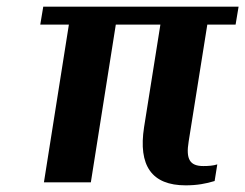

<svg xmlns="http://www.w3.org/2000/svg" viewBox="-20 -548 737 577"><path d="M101 -474H187L112 0H253L328 -474H462L413 -166C395 -50 436 9 538 9C572 9 599 4 625 -4L633 -54C621 -50 606 -49 591 -49C551 -49 538 -69 547 -123L603 -474H688L697 -528H110Z"/></svg>

Font: Aerodynamic
Style: Obl
Weight: 500
Designer: Google
Version: Version 2.000980; 2014